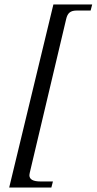

<svg xmlns="http://www.w3.org/2000/svg" viewBox="-20 -683 431 856"><path d="M391 -663H218L21 153H209L216 126H160C128 126 111 117 111 98C111 95 113 85 117 69L275 -598C281 -624 293 -636 322 -636H384Z"/></svg>

Font: XITS
Style: Italic
Weight: 400
Italic angle: -16.33°
Designer: MicroPress Inc., with final additions and corrections provided by Coen Hoffman, Elsevier (retired)
Version: Version 1.107